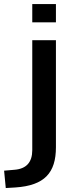

<svg xmlns="http://www.w3.org/2000/svg" viewBox="-79 -739 376 955"><path d="M-2 193.4C142.6 183.6 199.2 120.6 199.2 -6.8V-539.1H81.5V7.8C81.5 67.9 52.2 101.1 -7.8 105.5L-58.6 109.9L-50.3 196.3ZM199.2 -627.9V-718.8H81.5V-627.9Z"/></svg>

Font: Winston Medium
Style: Regular
Weight: 500
Designer: Vernon Adams, Kim Jin-seong, David Berlow, Cristiano Sobral
Foundry: The Winston Project Authors
Version: Version 3.004